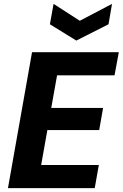

<svg xmlns="http://www.w3.org/2000/svg" viewBox="-20 -969 632 989"><path d="M21 0 145 -700H592L570 -581H274L244 -413H511L491 -299H224L192 -119H489L468 0ZM557 -949 539 -844 373 -760 237 -844 256 -949 391 -862Z"/></svg>

Font: DM Sans 24pt Black
Style: Italic
Weight: 900
Italic angle: -10°
Designer: Colophon Foundry, Jonny Pinhorn
Foundry: Colophon Foundry
Version: Version 4.004;gftools[0.9.30]